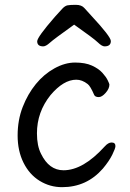

<svg xmlns="http://www.w3.org/2000/svg" viewBox="-20 -751 540 795"><path d="M237 24Q187 24 144.5 -2Q102 -28 77.5 -77Q53 -126 53 -190Q53 -254 74 -308Q95 -362 128.5 -403Q162 -444 205.5 -468Q249 -492 291 -492Q333 -492 360.5 -479.5Q388 -467 403.5 -450Q419 -433 426 -418.5Q433 -404 433 -401Q433 -384 417.5 -366.5Q402 -349 389 -349Q374 -349 370 -358Q354 -395 343 -403Q320 -421 296 -421Q243 -421 189 -357Q133 -287 133 -199Q133 -147 150 -114Q183 -46 243 -46Q324 -46 413 -144Q428 -161 442 -161Q458 -161 458 -146Q458 -137 445 -110.5Q432 -84 406 -53Q339 24 237 24ZM159 -559Q134 -559 134 -580Q134 -597 207 -681Q226 -702 237.5 -714.5Q249 -727 260 -729Q271 -731 294 -731Q318 -731 329.5 -717.5Q341 -704 359 -685Q439 -599 439 -581Q439 -559 413 -559Q402 -559 385 -575.5Q368 -592 287 -649Q203 -589 186.5 -574Q170 -559 159 -559Z"/></svg>

Font: LXGW WenKai Mono Medium
Style: Regular
Weight: 500
Monospace: yes
Designer: LXGW / Fontworks Inc.
Foundry: LXGW / Fontworks Inc.
Version: Version 1.520; June 14, 2025